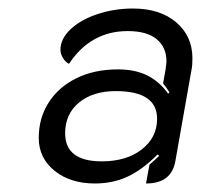

<svg xmlns="http://www.w3.org/2000/svg" viewBox="-20 -729 483 451"><path d="M71 -405Q71 -452 94.5 -488.5Q118 -525 160 -545.5Q202 -566 257 -566Q297 -566 325.5 -552Q354 -538 375 -509L378 -512Q370 -525 363 -533L369 -566Q371 -580 371 -585Q371 -618 348 -637Q325 -656 280 -656Q193 -656 142 -579Q133 -584 127.5 -593.5Q122 -603 122 -612Q122 -638 146 -660.5Q170 -683 209.5 -696Q249 -709 292 -709Q356 -709 394 -676.5Q432 -644 432 -592Q432 -575 430 -566L392 -351Q383 -298 323 -298L331 -342L354 -363L350 -366Q314 -330 279.5 -314Q245 -298 203 -298Q145 -298 108 -328Q71 -358 71 -405ZM349 -450Q349 -515 252 -515Q198 -515 165.5 -488Q133 -461 133 -416Q133 -350 219 -350Q277 -350 313 -378Q349 -406 349 -450Z"/></svg>

Font: K2D Light
Style: Italic
Weight: 300
Italic angle: -10°
Designer: Katatrad Aksorn Co.,Ltd.
Foundry: Cadson Demak Co.,Ltd.
Version: Version 1.000; ttfautohint (v1.6)